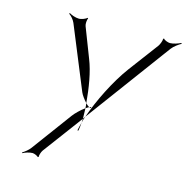

<svg xmlns="http://www.w3.org/2000/svg" viewBox="-89 -648 730 745"><g transform="rotate(15 276.0 -275.5)"><path d="M100 -559C108 -554 120 -541 125 -529L228 -278C232 -268 243 -253 254 -241C249 -300 239 -363 220 -410L174 -529C171 -536 172 -554 176 -560L173 -562C168 -556 150 -550 142 -550C127 -550 110 -557 102 -562ZM254 -241C255 -234 256 -227 256 -221C261 -224 265 -227 269 -229C264 -231 259 -236 254 -241ZM269 -229C272 -228 274 -227 276 -227L277 -231C275 -231 272 -230 269 -229ZM257 -179C257 -173 256 -168 256 -163C258 -171 260 -180 264 -189ZM264 -189 515 -529C524 -541 542 -554 552 -559L550 -562C540 -557 521 -550 507 -550C499 -550 483 -556 481 -561L477 -559C479 -554 472 -536 467 -529L378 -410C332 -348 288 -259 264 -189ZM248 -130H252C254 -140 255 -151 256 -163C253 -151 250 -140 248 -130ZM63 8 64 11C73 6 90 0 103 0C110 0 124 6 126 10L130 8C128 4 133 -12 138 -19L257 -179C257 -192 256 -206 256 -221C239 -209 220 -190 212 -179L94 -19C86 -8 72 3 63 8Z"/></g></svg>

Font: Armata Saber
Style: RgIta
Weight: 400
Designer: Jasper
Foundry: Cannot Into Space Fonts
Version: Version 0.970